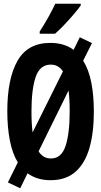

<svg xmlns="http://www.w3.org/2000/svg" viewBox="-20 -954 540 1025"><path d="M88 51 22 20 75 -87Q46 -135 32.5 -204.5Q19 -274 19 -360Q19 -534 73.5 -629.5Q128 -725 249 -725Q322 -725 373 -688L406 -755L471 -724L424 -630Q454 -582 467.5 -513Q481 -444 481 -358Q481 -246 457.5 -164Q434 -82 383 -37Q332 8 250 8Q177 8 127 -29ZM148 -359Q148 -294 154 -247L316 -573Q292 -609 251 -609Q193 -609 170.5 -543Q148 -477 148 -359ZM252 -108Q308 -108 330 -175Q352 -242 352 -358Q352 -424 346 -471L186 -146Q210 -108 252 -108ZM192 -786Q218 -826 238.5 -863Q259 -900 275 -934H411V-925Q398 -906 374 -878Q350 -850 323.5 -822Q297 -794 274 -774H192Z"/></svg>

Font: Noto Sans Mono ExtraCondensed
Style: Bold
Weight: 700
Width: 2
Designer: Monotype Design Team
Foundry: Monotype Imaging Inc.
Version: Version 2.014